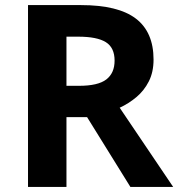

<svg xmlns="http://www.w3.org/2000/svg" viewBox="-20 -734 700 754"><path d="M298 -714Q444 -714 513.5 -661Q583 -608 583 -500Q583 -451 564.5 -414.5Q546 -378 515.5 -352.5Q485 -327 450 -311L660 0H492L322 -274H241V0H90V-714ZM287 -590H241V-397H290Q365 -397 397.5 -422Q430 -447 430 -496Q430 -547 395.5 -568.5Q361 -590 287 -590Z"/></svg>

Font: Noto Sans Hanifi Rohingya
Style: Regular
Weight: 400
Designer: Monotype Design Team and DaltonMaag
Foundry: Google LLC
Version: Version 2.101